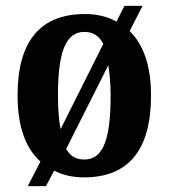

<svg xmlns="http://www.w3.org/2000/svg" viewBox="-20 -596 577 656"><path d="M118 -44 75 40H137L165 -13C194 2 228 10 267 10C418 10 496 -82 496 -270C496 -371 470 -444 423 -490L467 -576H405L378 -522C347 -540 310 -548 270 -548C119 -548 40 -457 40 -270C40 -165 67 -90 118 -44ZM333 -446 187 -155C181 -186 178 -224 178 -270C178 -414 203 -487 268 -487C298 -487 318 -474 333 -446ZM269 -51C239 -51 221 -62 206 -87L350 -373C355 -343 358 -309 358 -268C358 -125 334 -51 269 -51Z"/></svg>

Font: Noto Serif Devanagari Condensed
Style: Bold
Weight: 700
Width: 3
Designer: Universal Thirst, Indian Type Foundry and the Monotype Design Team
Foundry: Monotype Imaging Inc.
Version: Version 2.004